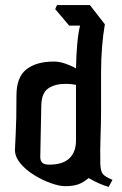

<svg xmlns="http://www.w3.org/2000/svg" viewBox="-20 -740 483 758"><path d="M409 -2Q386 -9 368.5 -17Q351 -25 330 -37Q310 -20 289.5 -12.5Q269 -5 238 -5Q214 -5 180.5 -17Q147 -29 114.5 -49Q82 -69 60.5 -95Q39 -121 39 -148Q39 -159 42 -211.5Q45 -264 45 -364Q45 -435 84 -466Q123 -497 193 -497Q214 -497 237.5 -489Q261 -481 280 -470Q281 -523 285 -567Q289 -611 296 -639H253L198 -704L205 -720H335L394 -644Q387 -605 383 -555.5Q379 -506 379 -455V-304Q379 -255 377 -203.5Q375 -152 376 -94Q377 -64 386 -53Q395 -42 424 -30ZM139 -121Q139 -104 147.5 -97Q156 -90 174 -90Q228 -90 254 -115Q280 -140 280 -185V-405Q261 -409 239 -409Q197 -409 170.5 -391Q144 -373 143 -323Z"/></svg>

Font: Jaini Purva
Style: Regular
Weight: 400
Designer: Maithili Shingre, Girish Dalvi (Devanagari), Taresh Vohra (Latin)
Foundry: Ek Type
Version: Version 2.000; ttfautohint (v1.8.4.7-5d5b)